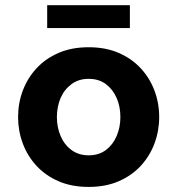

<svg xmlns="http://www.w3.org/2000/svg" viewBox="-20 -726 698 756"><path d="M329 10Q262 10 210.5 -12.4Q159 -34.8 123.6 -73.2Q88.2 -111.6 69.7 -161.2Q51.2 -210.8 51.2 -265Q51.2 -319.8 69.7 -369.1Q88.2 -418.4 123.6 -456.8Q159 -495.2 210.5 -517.6Q262 -540 329 -540Q396 -540 447.5 -517.6Q499 -495.2 534.4 -456.8Q569.8 -418.4 588.3 -369.1Q606.8 -319.8 606.8 -265Q606.8 -210.8 588.3 -161.2Q569.8 -111.6 534.4 -73.2Q499 -34.8 447.5 -12.4Q396 10 329 10ZM329 -114.4Q369.2 -114.4 397 -135.3Q424.8 -156.2 439.4 -190.6Q454 -225 454 -265Q454 -306 439.4 -339.9Q424.8 -373.8 397 -394.7Q369.2 -415.6 329 -415.6Q289.8 -415.6 261.5 -394.7Q233.2 -373.8 218.6 -339.9Q204 -306 204 -265Q204 -225 218.6 -190.6Q233.2 -156.2 261.5 -135.3Q289.8 -114.4 329 -114.4ZM491.4 -615.6H165.8V-705.6H491.4Z"/></svg>

Font: Be Vietnam Pro Variable Thin
Style: Regular
Weight: 100
Designer: Lam Bao, Tony Le, Vietanh Nguyen
Foundry: Yellow Type Foundry
Version: Version 1.002